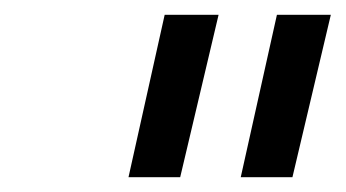

<svg xmlns="http://www.w3.org/2000/svg" viewBox="-20 -717 468 260"><path d="M306 -477 355 -697H428L376 -477ZM154 -477 203 -697H276L224 -477Z"/></svg>

Font: Panefresco 400wt
Style: Italic
Weight: 400
Foundry: Campivisivi & Chank Co
Version: Version 1.001